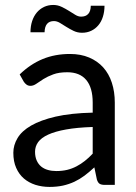

<svg xmlns="http://www.w3.org/2000/svg" viewBox="-20 -728 537 756"><path d="M345 -228V-123C335 -112.3 324.8 -102.8 314.2 -94.5C303.8 -86.2 292.8 -79 281.2 -73C269.8 -67 257.5 -62.4 244.5 -59.2C231.5 -56.1 217.2 -54.5 201.5 -54.5C189.8 -54.5 178.9 -55.9 168.8 -58.8C158.6 -61.6 149.8 -66.1 142.2 -72.2C134.8 -78.4 128.8 -86.3 124.5 -96C120.2 -105.7 118 -117.2 118 -130.5C118 -144.5 122.1 -157.2 130.2 -168.5C138.4 -179.8 151.6 -189.7 169.8 -198C187.9 -206.3 211.4 -213.1 240.2 -218.2C269.1 -223.4 304 -226.7 345 -228ZM57.5 -435 73.5 -406.5C76.5 -401.8 80.2 -397.9 84.5 -394.8C88.8 -391.6 94 -390 100 -390C107.7 -390 115.4 -392.8 123.2 -398.2C131.1 -403.8 140.4 -409.9 151.2 -416.8C162.1 -423.6 174.9 -429.8 189.8 -435.2C204.6 -440.8 223 -443.5 245 -443.5C277.7 -443.5 302.5 -433.4 319.5 -413.2C336.5 -393.1 345 -363.3 345 -324V-284.5C287.3 -283.2 238.7 -277.9 199 -268.8C159.3 -259.6 127.2 -247.8 102.5 -233.5C77.8 -219.2 60 -202.8 49 -184.2C38 -165.8 32.5 -146.5 32.5 -126.5C32.5 -103.5 36.2 -83.6 43.8 -66.8C51.2 -49.9 61.4 -36 74.2 -25C87.1 -14 102.2 -5.8 119.5 -0.2C136.8 5.2 155.3 8 175 8C194.3 8 211.9 6.2 227.8 2.8C243.6 -0.8 258.5 -5.8 272.5 -12.2C286.5 -18.8 299.8 -26.8 312.5 -36.2C325.2 -45.8 338.2 -56.7 351.5 -69L361.5 -21C364.2 -12.7 367.8 -7.1 372.5 -4.2C377.2 -1.4 383.8 0 392.5 0H432V-324C432 -352.3 428.2 -378.3 420.5 -402C412.8 -425.7 401.5 -445.8 386.5 -462.5C371.5 -479.2 353 -492.2 331 -501.5C309 -510.8 283.8 -515.5 255.5 -515.5C216.2 -515.5 180.3 -508.8 148 -495.5C115.7 -482.2 85.5 -462 57.5 -435ZM299.5 -662.5C291.8 -662.5 284.1 -664.9 276.2 -669.8C268.4 -674.6 260 -679.8 251 -685.5C242 -691.2 232.4 -696.4 222.2 -701.2C212.1 -706.1 201.2 -708.5 189.5 -708.5C176.5 -708.5 164.5 -705.9 153.5 -700.8C142.5 -695.6 133 -688.2 125 -678.8C117 -669.2 110.8 -657.9 106.5 -644.8C102.2 -631.6 100 -617 100 -601H155.5C156.2 -630.3 168.5 -645 192.5 -645C200.2 -645 208 -642.6 216 -637.8C224 -632.9 232.5 -627.7 241.5 -622C250.5 -616.3 260.1 -611.1 270.2 -606.2C280.4 -601.4 291.3 -599 303 -599C316.3 -599 328.4 -601.6 339.2 -606.8C350.1 -611.9 359.4 -619.2 367.2 -628.5C375.1 -637.8 381.1 -649.1 385.2 -662.2C389.4 -675.4 391.5 -689.8 391.5 -705.5H337.5C337.2 -690.8 333.8 -680 327.2 -673C320.8 -666 311.5 -662.5 299.5 -662.5Z"/></svg>

Font: LatoLatin
Style: Regular
Weight: 400
Designer: Lukasz Dziedzic with Adam Twardoch and Botio Nikoltchev
Foundry: tyPoland Lukasz Dziedzic
Version: Version 2.015; 2015-08-06; http://www.latofonts.com/